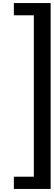

<svg xmlns="http://www.w3.org/2000/svg" viewBox="-20 -872 348 1244"><path d="M69.8 272.9H199.2V-772.9H69.8V-852.1H308.1V352.1H69.8Z"/></svg>

Font: Oakes Grotesk
Style: SemiBold
Weight: 600
Designer: Samuel Oakes
Foundry: Samuel Oakes
Version: Version 1.0 | wf-rip DC20170320